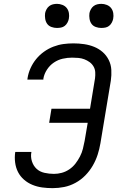

<svg xmlns="http://www.w3.org/2000/svg" viewBox="-20 -968 640 996"><path d="M253 8Q226 8 199.5 4.5Q173 1 148.5 -9Q124 -19 104.5 -36Q85 -53 73.5 -75.5Q62 -98 58.5 -125Q55 -152 59 -179L60 -180H143Q138 -155 145.5 -131.5Q153 -108 169.5 -92.5Q186 -77 210.5 -71.5Q235 -66 260 -66Q280 -66 300.5 -71.5Q321 -77 339.5 -89.5Q358 -102 371.5 -119.5Q385 -137 395 -156.5Q405 -176 410 -196Q415 -216 419 -237L435 -331H235L247 -404H447L473 -562Q475 -578 474 -594Q473 -610 465 -623.5Q457 -637 444.5 -646Q432 -655 417.5 -660.5Q403 -666 387 -667.5Q371 -669 354 -669Q330 -669 305.5 -663.5Q281 -658 259.5 -643.5Q238 -629 223.5 -606.5Q209 -584 205 -560V-555H122L123 -563Q127 -589 138.5 -614.5Q150 -640 167.5 -661.5Q185 -683 208 -699.5Q231 -716 257 -726Q283 -736 309 -739.5Q335 -743 361 -743Q389 -743 416.5 -739Q444 -735 468.5 -725Q493 -715 512.5 -698Q532 -681 544 -657Q556 -633 557.5 -605.5Q559 -578 555 -550L501 -225Q496 -195 486.5 -165.5Q477 -136 461 -108.5Q445 -81 422.5 -58Q400 -35 371.5 -19.5Q343 -4 313 2Q283 8 253 8ZM505 -823Q491 -823 477 -828Q463 -833 455 -844Q447 -855 444.5 -870Q442 -885 444 -900Q446 -910 451.5 -920Q457 -930 465.5 -936.5Q474 -943 484.5 -945.5Q495 -948 506 -948Q520 -948 534 -942.5Q548 -937 556.5 -926Q565 -915 567.5 -900Q570 -885 567 -870Q565 -860 559.5 -850Q554 -840 545.5 -833.5Q537 -827 526.5 -825Q516 -823 505 -823ZM275 -823Q261 -823 247 -828Q233 -833 225 -844Q217 -855 214.5 -870Q212 -885 214 -900Q216 -910 221.5 -920Q227 -930 235.5 -936.5Q244 -943 254.5 -945.5Q265 -948 276 -948Q290 -948 304 -942.5Q318 -937 326.5 -926Q335 -915 337.5 -900Q340 -885 337 -870Q335 -860 329.5 -850Q324 -840 315.5 -833.5Q307 -827 296.5 -825Q286 -823 275 -823Z"/></svg>

Font: Iosevka Aile Oblique
Style: Regular
Weight: 400
Italic angle: -9°
Designer: Belleve Invis
Foundry: Belleve Invis
Version: Version 31.1.0; ttfautohint (v1.8.4)